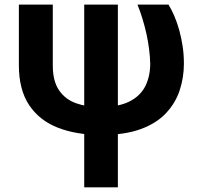

<svg xmlns="http://www.w3.org/2000/svg" viewBox="-20 -565 843 818"><path d="M60.4 -545.5H204.9V-286.2Q204.9 -219.8 231.2 -180.9Q257.5 -142 303.1 -125.5Q348.7 -109 407 -109Q485.1 -109 531.8 -132.8Q578.5 -156.6 599.3 -198.3Q620 -240.1 620 -294Q619.3 -323.5 615.2 -355.6Q611.2 -387.8 603.9 -420.8Q596.6 -453.8 586.8 -485.6Q577.1 -517.4 565.7 -545.5H697.8Q710.9 -524.5 722.8 -496.6Q734.7 -468.8 743.8 -436.1Q752.8 -403.4 758.2 -367.5Q763.5 -331.7 763.5 -294Q763.5 -234.4 745.4 -179.9Q727.3 -125.4 686.8 -82.4Q646.3 -39.4 578.8 -14.7Q511.4 9.9 411.9 9.9Q306.1 9.9 227.1 -20.8Q148.1 -51.5 104.2 -117.2Q60.4 -182.9 60.4 -287.6ZM338.8 -545.5H482.2V233H338.8Z"/></svg>

Font: InterMG
Style: Bold
Weight: 700
Designer: Rasmus Andersson
Foundry: rsms
Version: Version 3.019;December 26, 2023;FontCreator 15.0.0.2955 64-b